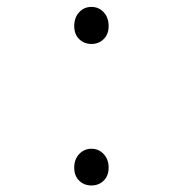

<svg xmlns="http://www.w3.org/2000/svg" viewBox="-20 -536 540 567"><path d="M286.1 -2.4Q271.5 11.7 250 11.7Q228.5 11.7 213.9 -2.4Q199.2 -16.6 199.2 -41Q199.2 -65.4 213.9 -81.1Q228.5 -96.7 250 -96.7Q271.5 -96.7 286.1 -81.1Q300.8 -65.4 300.8 -41Q300.8 -16.6 286.1 -2.4ZM199.2 -459Q199.2 -484.4 213.9 -500Q228.5 -515.6 250 -515.6Q271.5 -515.6 286.1 -500Q300.8 -484.4 300.8 -459Q300.8 -434.6 286.1 -420.4Q271.5 -406.2 250 -406.2Q228.5 -406.2 213.9 -420.4Q199.2 -434.6 199.2 -459Z"/></svg>

Font: Gen Shin Gothic Monospace Light
Style: Regular
Weight: 300
Designer: [Source Han Sans]
Ryoko NISHIZUKA  (kana & ideographs); Paul D. Hunt (Latin, Greek & Cyrillic); Wenlong ZHANG  (bopomofo
Version: Version 1.002.20150607